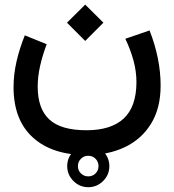

<svg xmlns="http://www.w3.org/2000/svg" viewBox="-20 -445 747 823"><path d="M268.1 267.1Q268.1 230 294.7 203.4Q321.3 176.8 358.4 176.8Q395.5 176.8 422.1 203.4Q448.7 230 448.7 267.1Q448.7 304.2 422.1 330.8Q395.5 357.4 358.4 357.4Q321.3 357.4 294.7 330.8Q268.1 304.2 268.1 267.1ZM314 267.1Q314 285.6 326.9 298.3Q339.8 311 358.4 311Q377 311 389.6 298.3Q402.3 285.6 402.3 267.1Q402.3 248.5 389.6 235.6Q377 222.7 358.4 222.7Q339.8 222.7 326.9 235.6Q314 248.5 314 267.1ZM267.1 -347.7 345.2 -425.3 423.3 -347.7 345.2 -269.5ZM517.1 -278.8 621.1 -314.5Q668.5 -193.4 668.5 -78.1Q668.5 19 627.4 85.4Q586.4 151.9 514.9 185.8Q443.4 219.7 352.1 219.7Q204.1 219.7 121.1 144.5Q38.1 69.3 38.1 -71.3Q38.1 -126 51 -182.1Q64 -238.3 86.4 -293.5L180.2 -255.4Q162.6 -209.5 152.1 -163.1Q141.6 -116.7 141.6 -73.7Q141.6 21.5 191.7 67.4Q241.7 113.3 350.6 113.3Q456.1 113.3 510.3 63Q564.5 12.7 564.9 -92.8Q564.9 -139.2 552 -186.3Q539.1 -233.4 517.1 -278.8Z"/></svg>

Font: Vazir Medium UI
Style: Medium-UI
Weight: 500
Designer: Saber Rastikerdar
Foundry: Saber Rastikerdar
Version: Version 30.0.0